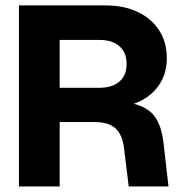

<svg xmlns="http://www.w3.org/2000/svg" viewBox="-20 -670 656 690"><path d="M317 -231.5H194.5V0H48V-650.5H359.5Q425.5 -650.5 475 -627Q524.5 -603.5 552 -561Q579.5 -518.5 579.5 -461Q579.5 -402 547.8 -359.2Q516 -316.5 461 -297Q511.5 -284.5 536.2 -251Q561 -217.5 568 -153.5L585.5 0H442.5L425.5 -139Q419.5 -186.5 394.8 -209Q370 -231.5 317 -231.5ZM337 -526.5H194.5V-354.5H337Q383 -354.5 409 -376.8Q435 -399 435 -440Q435 -481.5 409 -504Q383 -526.5 337 -526.5Z"/></svg>

Font: Overused Grotesk
Style: Bold
Weight: 710
Version: Version 0.004